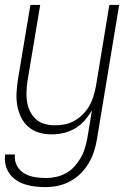

<svg xmlns="http://www.w3.org/2000/svg" viewBox="-25 -540 545 783"><path d="M160 223Q138 223 117.5 220.5Q97 218 77.5 212Q58 206 41 194.5Q24 183 13 167Q2 151 -2.5 131Q-7 111 -4 90H36Q33 114 43.5 134.5Q54 155 73 166.5Q92 178 115.5 182Q139 186 163 186Q183 186 203.5 181.5Q224 177 243.5 166.5Q263 156 278 139.5Q293 123 304 104Q315 85 321 65Q327 45 331 24L350 -90Q337 -68 320 -48.5Q303 -29 280.5 -16Q258 -3 234 2.5Q210 8 186 8Q159 8 134.5 1Q110 -6 91 -22.5Q72 -39 61 -61.5Q50 -84 45.5 -109.5Q41 -135 42.5 -162Q44 -189 48 -215L99 -520H139L87 -209Q84 -188 83 -166.5Q82 -145 85.5 -124Q89 -103 98 -85Q107 -67 122 -53.5Q137 -40 157.5 -34.5Q178 -29 200 -29Q220 -29 240 -33Q260 -37 278.5 -47.5Q297 -58 313 -74Q329 -90 339.5 -108.5Q350 -127 356 -147Q362 -167 366 -187L421 -520H461L370 30Q366 55 357.5 80Q349 105 335.5 127.5Q322 150 302.5 169Q283 188 259 200.5Q235 213 210 218Q185 223 160 223Z"/></svg>

Font: Iosevka Term Curly Extralight
Style: Italic
Weight: 200
Italic angle: -9°
Designer: Belleve Invis
Foundry: Belleve Invis
Version: Version 32.3.0